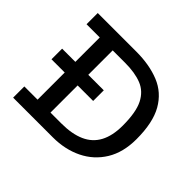

<svg xmlns="http://www.w3.org/2000/svg" viewBox="-139 -767 945 945"><g transform="rotate(45 334.0 -294.5)"><path d="M319 -589Q411 -589 480 -561Q549 -533 587 -466.5Q625 -400 625 -285Q625 -193 586 -129.5Q547 -66 479.5 -33Q412 0 327 0H51V-78H143V-267H51V-341H143V-511H51V-589ZM309 -78Q382 -78 431.5 -100Q481 -122 505.5 -168Q530 -214 530 -284Q530 -377 505.5 -425.5Q481 -474 434.5 -492.5Q388 -511 319 -511H233V-341H341V-267H233V-78Z"/></g></svg>

Font: Podkova Medium
Style: Regular
Weight: 500
Designer: Ilya Yudin
Foundry: Cyreal (www.cyreal.org)
Version: Version 2.103